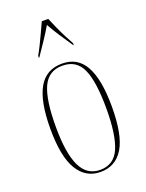

<svg xmlns="http://www.w3.org/2000/svg" viewBox="-146 -838 702 921"><g transform="rotate(-20 205.0 -378.0)"><path d="M205 10Q130 10 89 -57Q48 -124 48 -267Q48 -405 86.5 -473.5Q125 -542 207 -542Q287 -542 324.5 -473Q362 -404 362 -267Q362 -122 322 -56Q282 10 205 10ZM206 0Q277 0 305.5 -66.5Q334 -133 334 -267Q334 -404 305.5 -468Q277 -532 205 -532Q134 -532 105 -468Q76 -404 76 -267Q76 -132 107.5 -66Q139 0 206 0ZM113 -616Q124 -635 137 -661.5Q150 -688 163 -716Q176 -744 186 -766H219Q228 -744 240.5 -716Q253 -688 266.5 -661.5Q280 -635 291 -616V-606H289Q263 -644 242.5 -675.5Q222 -707 203 -741Q183 -707 162 -675.5Q141 -644 115 -606H113Z"/></g></svg>

Font: Noto Serif Display ExtraCondensed Thin
Style: Regular
Weight: 100
Width: 2
Designer: Monotype Design Team
Foundry: Monotype Imaging Inc.
Version: Version 2.009